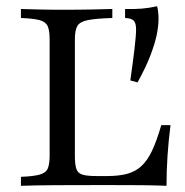

<svg xmlns="http://www.w3.org/2000/svg" viewBox="-20 -600 596 620"><path d="M424.2 -333.9 400.8 -340.3Q409.7 -402.4 414.5 -443.5Q419.4 -484.7 419.4 -505.6Q419.4 -525 412.1 -533.1Q404.8 -541.1 383.9 -541.9V-571Q414.5 -570.2 438.3 -572.2Q462.1 -574.2 487.1 -579.8Q488.7 -576.6 490.3 -564.5Q491.9 -552.4 491.9 -539.5Q491.9 -515.3 485.9 -486.7Q479.8 -458.1 465.7 -421Q451.6 -383.9 424.2 -333.9ZM47.6 0V-29Q88.7 -30.6 108.5 -36.3Q128.2 -41.9 134.3 -56Q140.3 -70.2 140.3 -98.4V-472.6Q140.3 -501.6 133.9 -515.7Q127.4 -529.8 107.7 -535.1Q87.9 -540.3 47.6 -541.9V-571Q70.2 -570.2 104.4 -569.4Q138.7 -568.5 182.3 -568.5Q237.1 -568.5 278.2 -569.4Q319.4 -570.2 342.7 -571V-541.9Q289.5 -540.3 263.7 -535.1Q237.9 -529.8 229.8 -516.1Q221.8 -502.4 221.8 -472.6V-96.8Q221.8 -70.2 226.2 -55.6Q230.6 -41.1 245.6 -36.3Q260.5 -31.5 291.1 -31.5H325.8Q363.7 -31.5 390.7 -38.7Q417.7 -46 437.1 -64.1Q456.5 -82.3 471.4 -114.1Q486.3 -146 500.8 -196H530.6Q524.2 -146 521 -97.6Q517.7 -49.2 517.7 0Q483.1 -1.6 435.1 -2Q387.1 -2.4 320.2 -2.4Q229 -2.4 160.1 -2Q91.1 -1.6 47.6 0Z"/></svg>

Font: Playfair
Style: Regular
Weight: 400
Designer: Claus Eggers Sørensen
Foundry: Claus Eggers Sørensen
Version: Version 2.001;gftools[0.9.30]